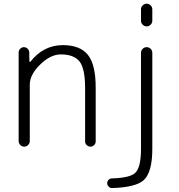

<svg xmlns="http://www.w3.org/2000/svg" viewBox="-20 -793 941 1010"><path d="M781.2 -515.6V-9.8Q781.2 114.3 735.4 155.3Q693.4 192.4 569.3 196.3Q569.3 196.3 568.4 196.3Q558.6 196.3 551.8 188.5Q543.9 181.6 543.9 170.9Q543.9 160.2 551.3 152.8Q558.6 145.5 569.3 145.5Q663.1 142.6 690.4 117.2Q721.7 88.9 721.7 -9.8V-515.6Q721.7 -527.3 730.5 -536.1Q739.3 -544.9 751.5 -544.9Q763.7 -544.9 772.5 -536.1Q781.2 -527.3 781.2 -515.6ZM721.7 -683.6V-744.1Q721.7 -755.9 730.5 -764.6Q739.3 -773.4 751.5 -773.4Q763.7 -773.4 772.5 -764.6Q781.2 -755.9 781.2 -744.1V-683.6Q781.2 -671.9 772.5 -663.1Q763.7 -654.3 751.5 -654.3Q739.3 -654.3 730.5 -663.1Q721.7 -671.9 721.7 -683.6ZM134.8 -468.8Q134.8 -467.8 136.2 -467.3Q137.7 -466.8 139.6 -467.8Q207 -554.7 309.6 -555.7Q401.4 -555.7 442.4 -504.4Q483.4 -453.1 483.4 -332V-48.8Q483.4 -38.1 475.1 -29.8Q466.8 -21.5 455.6 -21.5Q444.3 -21.5 436 -29.8Q427.7 -38.1 427.7 -48.8V-328.1Q427.7 -433.6 397.9 -470.2Q368.2 -506.8 299.8 -506.8Q246.1 -506.8 191.4 -453.6Q136.7 -400.4 136.7 -347.7V-50.8Q136.7 -39.1 127.9 -30.3Q119.1 -21.5 107.4 -21.5Q95.7 -21.5 86.9 -30.3Q78.1 -39.1 78.1 -50.8V-517.6Q78.1 -528.3 86.4 -536.6Q94.7 -544.9 105.5 -544.9Q117.2 -544.9 125.5 -536.6Q133.8 -528.3 133.8 -517.6Z"/></svg>

Font: Gen Jyuu Gothic P Light
Style: Regular
Weight: 200
Designer: [Source Han Sans]
Ryoko NISHIZUKA  (kana & ideographs); Paul D. Hunt (Latin, Greek & Cyrillic); Wenlong ZHANG  (bopomofo
Version: Version 1.002.20150607